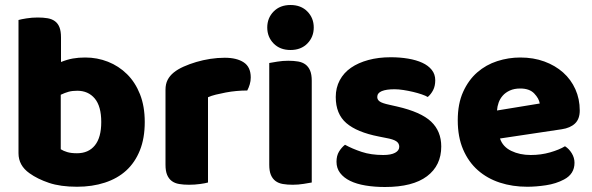

<svg xmlns="http://www.w3.org/2000/svg" viewBox="-20 -731 2369 768"><path d="M54 -651Q64 -654 86 -657.5Q108 -661 131 -661Q153 -661 170.5 -658Q188 -655 200 -646Q212 -637 218 -621.5Q224 -606 224 -581V-483Q249 -493 271.5 -497Q294 -501 321 -501Q369 -501 412 -484Q455 -467 488 -434.5Q521 -402 540 -354Q559 -306 559 -243Q559 -178 539.5 -129.5Q520 -81 485 -49Q450 -17 399.5 -0.5Q349 16 288 16Q222 16 176 0.5Q130 -15 98 -38Q54 -69 54 -118ZM288 -118Q334 -118 359.5 -149.5Q385 -181 385 -243Q385 -306 359 -337Q333 -368 289 -368Q269 -368 254.5 -364Q240 -360 223 -352V-134Q234 -127 249.5 -122.5Q265 -118 288 -118Z M812 -1Q802 2 780.5 5Q759 8 736 8Q714 8 696.5 5Q679 2 667 -7Q655 -16 648.5 -31.5Q642 -47 642 -72V-372Q642 -395 650.5 -411.5Q659 -428 675 -441Q691 -454 714.5 -464.5Q738 -475 765 -483Q792 -491 821 -495.5Q850 -500 879 -500Q927 -500 955 -481.5Q983 -463 983 -421Q983 -407 979 -393.5Q975 -380 969 -369Q948 -369 926 -367Q904 -365 883 -361Q862 -357 843.5 -352.5Q825 -348 812 -342Z M1049 -621Q1049 -659 1074.5 -685Q1100 -711 1142 -711Q1184 -711 1209.5 -685Q1235 -659 1235 -621Q1235 -583 1209.5 -557Q1184 -531 1142 -531Q1100 -531 1074.5 -557Q1049 -583 1049 -621ZM1227 -1Q1216 1 1194.5 4.5Q1173 8 1151 8Q1129 8 1111.5 5Q1094 2 1082 -7Q1070 -16 1063.5 -31.5Q1057 -47 1057 -72V-479Q1068 -481 1089.5 -484.5Q1111 -488 1133 -488Q1155 -488 1172.5 -485Q1190 -482 1202 -473Q1214 -464 1220.5 -448.5Q1227 -433 1227 -408Z M1745 -145Q1745 -69 1688 -26Q1631 17 1520 17Q1478 17 1442 11Q1406 5 1380.5 -7.5Q1355 -20 1340.5 -39Q1326 -58 1326 -84Q1326 -108 1336 -124.5Q1346 -141 1360 -152Q1389 -136 1426.5 -123.5Q1464 -111 1513 -111Q1544 -111 1560.5 -120Q1577 -129 1577 -144Q1577 -158 1565 -166Q1553 -174 1525 -179L1495 -185Q1408 -202 1365.5 -238.5Q1323 -275 1323 -343Q1323 -380 1339 -410Q1355 -440 1384 -460Q1413 -480 1453.5 -491Q1494 -502 1543 -502Q1580 -502 1612.5 -496.5Q1645 -491 1669 -480Q1693 -469 1707 -451.5Q1721 -434 1721 -410Q1721 -387 1712.5 -370.5Q1704 -354 1691 -343Q1683 -348 1667 -353.5Q1651 -359 1632 -363.5Q1613 -368 1593.5 -371Q1574 -374 1558 -374Q1525 -374 1507 -366.5Q1489 -359 1489 -343Q1489 -332 1499 -325Q1509 -318 1537 -312L1568 -305Q1664 -283 1704.5 -244.5Q1745 -206 1745 -145Z M2089 16Q2030 16 1979.5 -0.5Q1929 -17 1891.5 -50Q1854 -83 1832.5 -133Q1811 -183 1811 -250Q1811 -316 1832.5 -363.5Q1854 -411 1889 -441.5Q1924 -472 1969 -486.5Q2014 -501 2061 -501Q2114 -501 2157.5 -485Q2201 -469 2232.5 -441Q2264 -413 2281.5 -374Q2299 -335 2299 -289Q2299 -255 2280 -237Q2261 -219 2227 -214L1980 -177Q1991 -144 2025 -127.5Q2059 -111 2103 -111Q2144 -111 2180.5 -121.5Q2217 -132 2240 -146Q2256 -136 2267 -118Q2278 -100 2278 -80Q2278 -35 2236 -13Q2204 4 2164 10Q2124 16 2089 16ZM2061 -377Q2037 -377 2019.5 -369Q2002 -361 1991 -348.5Q1980 -336 1974.5 -320.5Q1969 -305 1968 -289L2139 -317Q2136 -337 2117 -357Q2098 -377 2061 -377Z"/></svg>

Font: Baloo Thambi
Style: Regular
Weight: 400
Designer: Aadarsh Rajan and Ek Type
Foundry: Ek Type
Version: Version 1.100;PS 1.000;hotconv 1.0.88;makeotf.lib2.5.647800;